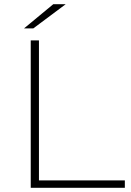

<svg xmlns="http://www.w3.org/2000/svg" viewBox="-20 -892 623 912"><path d="M573 0V-35H165V-700H126V0ZM138 -757 292 -872H233L94 -757Z"/></svg>

Font: Montserrat-Alt1 ExtLt
Style: Regular
Weight: 200
Designer: Differentunic
Foundry: Differentunic
Version: Version 7.222